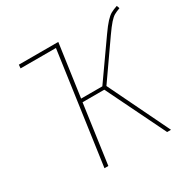

<svg xmlns="http://www.w3.org/2000/svg" viewBox="-155 -839 979 987"><g transform="rotate(-30 334.0 -345.5)"><path d="M561 -577 410 -361 585 0H562L391 -350H262L213 0H190L283 -660H73L75 -681H309L265 -370H391L546 -590Q572 -627 590 -646.5Q608 -666 623 -674.5Q638 -683 662 -691L668 -674Q646 -666 633 -658.5Q620 -651 603.5 -632.5Q587 -614 561 -577Z"/></g></svg>

Font: Fira Sans Thin
Style: Italic
Weight: 250
Italic angle: -8°
Designer: Carrois Corporate & Edenspiekermann AG
Foundry: Carrois Corporate GbR & Edenspiekermann AG
Version: Version 4.203